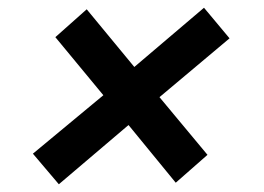

<svg xmlns="http://www.w3.org/2000/svg" viewBox="-20 -505 681 496"><path d="M132 -29 65 -108 247 -259 123 -409 204 -481 327 -332 507 -485 573 -406 392 -254 516 -105 434 -33 312 -182Z"/></svg>

Font: Archivo SemiBold
Style: Bold Italic
Weight: 700
Italic angle: -10°
Version: Version 2.001